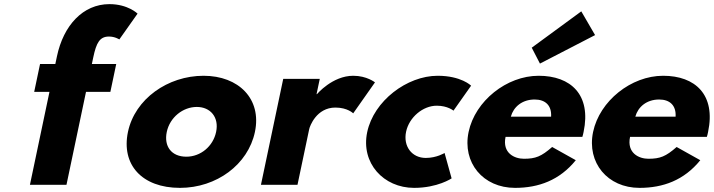

<svg xmlns="http://www.w3.org/2000/svg" viewBox="-20 -895 3458 930"><path d="M248 -585H174L145.6 -450H219.6L125 0H302L396.6 -450H514.6L543 -585H425L431.7 -617C446.7 -688 463 -718 508 -718C537 -718 558 -704 558 -704L646.3 -829C646.3 -829 600 -875 510 -875C382 -875 287.3 -772 255.8 -622Z M599.8 -256C566.6 -98 666.8 15 851.8 15C1028.8 15 1181.6 -98 1214.8 -256C1248.5 -416 1136 -528 966 -528C793 -528 633.5 -416 599.8 -256ZM787.8 -256C802.8 -327 866.3 -377 933.3 -377C999.3 -377 1041.8 -327 1026.8 -256C1012.1 -186 951.6 -136 882.6 -136C810.6 -136 773.1 -186 787.8 -256Z M1244 0H1421L1477.8 -270C1480.5 -283 1512.6 -374 1604.6 -374C1663.6 -374 1690.8 -346 1690.8 -346L1796.3 -496C1796.3 -496 1757 -528 1691 -528C1590 -528 1515.3 -439 1515.3 -439H1513.3L1528.9 -513H1351.9Z M2095.5 -383C2148.5 -383 2176.5 -359 2176.5 -359L2261.9 -480C2261.9 -480 2214 -528 2100 -528C1951 -528 1790.4 -406 1758.6 -255C1727.1 -105 1837.8 15 1985.8 15C2099.8 15 2167.5 -31 2167.5 -31L2133.4 -154C2133.4 -154 2095.3 -130 2042.3 -130C1975.3 -130 1932.1 -186 1947 -257C1961.8 -327 2028.5 -383 2095.5 -383Z M2555.6 -664 2595.4 -587 2862.4 -725 2795.6 -840ZM2800.8 -232C2803 -238 2805.4 -249 2806.8 -256C2844.7 -436 2745 -528 2589 -528C2434 -528 2281.4 -406 2249.8 -256C2218.5 -107 2319.8 15 2474.8 15C2588.8 15 2690.6 -22 2769 -119L2654.5 -183C2601.8 -137 2574.5 -126 2517.5 -126C2472.5 -126 2412.2 -153 2428.8 -232ZM2454.4 -330C2467.3 -377 2508.8 -413 2569.8 -413C2621.8 -413 2652.7 -384 2649.4 -330Z M3403.8 -232C3406 -238 3408.4 -249 3409.8 -256C3447.7 -436 3348 -528 3192 -528C3037 -528 2884.4 -406 2852.8 -256C2821.5 -107 2922.8 15 3077.8 15C3191.8 15 3293.6 -22 3372 -119L3257.5 -183C3204.8 -137 3177.5 -126 3120.5 -126C3075.5 -126 3015.2 -153 3031.8 -232ZM3057.4 -330C3070.3 -377 3111.8 -413 3172.8 -413C3224.8 -413 3255.7 -384 3252.4 -330Z"/></svg>

Font: Hussar
Style: BdOblTwo
Weight: 700
Foundry: Cannot Into Space Fonts
Version: Version 2.00